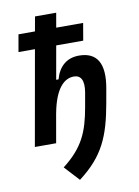

<svg xmlns="http://www.w3.org/2000/svg" viewBox="-102 -799 790 1094"><g transform="rotate(-10 293.0 -251.5)"><path d="M270 229C415.5 118.7 460 11.2 493.2 -174.3L507.8 -256.8C533.7 -399.9 490.7 -469.2 386.7 -469.2C315.4 -469.2 269 -428.2 249 -356H235.4L269.5 -548.8H425.8L442.9 -648.4H287.1L301.8 -732.4H179.2L164.1 -648.4H68.8L51.3 -548.8H146.5L49.3 0H172.4L202.1 -168.9V-168.5C228.5 -308.1 281.2 -356.9 337.4 -356.9C377 -356.9 397 -326.2 385.3 -256.8L370.6 -173.3C346.2 -36.1 311.5 49.8 190.9 143.1Z"/></g></svg>

Font: Cascadia Code SemiBold
Style: Italic
Weight: 600
Italic angle: -10°
Monospace: yes
Designer: Aaron Bell
Foundry: Saja Typeworks
Version: Version 2404.023